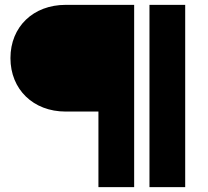

<svg xmlns="http://www.w3.org/2000/svg" viewBox="-20 -770 855 790"><path d="M250 -750C117 -750 23 -660 23 -531C23 -402 117 -311 250 -311H385V0H532V-750ZM742 0V-750H595V0Z"/></svg>

Font: Bounded
Style: Bold
Weight: 700
Designer: Vlad Churkin
Version: Version 3.0